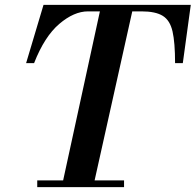

<svg xmlns="http://www.w3.org/2000/svg" viewBox="-20 -774 809 794"><path d="M235 0 399 -754H533L365 0ZM134 0V-28H493V0ZM88 -513 160 -754H769L736 -513H704Q704 -598 693.5 -644Q683 -690 653 -708.5Q623 -727 565 -727H344Q286 -727 225 -675Q164 -623 121 -513Z"/></svg>

Font: Libre Bodoni Medium
Style: Italic
Weight: 500
Italic angle: -13°
Designer: Pablo Impallari, Rodrigo Fuenzalida
Foundry: Impallari Type
Version: Version 2.005;gftools[0.9.23]